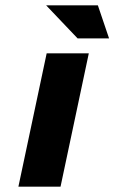

<svg xmlns="http://www.w3.org/2000/svg" viewBox="-20 -700 429 720"><path d="M155 -500 49 0H207L313 -500ZM153 -680 271 -556H389L347 -680Z"/></svg>

Font: LT Wave Text Black Italic
Style: Regular
Weight: 900
Designer: Daniel Lyons
Version: Version 2.5 (Glyphs App)